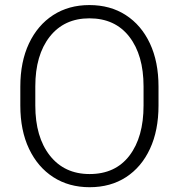

<svg xmlns="http://www.w3.org/2000/svg" viewBox="-20 -741 717 770"><path d="M615.7 -393.6V-317.9Q615.7 -217.8 581.5 -144.3Q547.4 -70.8 485.4 -30.5Q423.3 9.8 339.4 9.8Q256.3 9.8 193.8 -30.5Q131.3 -70.8 96.4 -144.3Q61.5 -217.8 61.5 -317.9V-393.6Q61.5 -493.2 96.2 -566.7Q130.9 -640.1 193.1 -680.4Q255.4 -720.7 338.4 -720.7Q422.4 -720.7 484.6 -680.4Q546.9 -640.1 581.3 -566.7Q615.7 -493.2 615.7 -393.6ZM555.7 -317.9V-394.5Q555.7 -520 498.5 -593.8Q441.4 -667.5 338.4 -667.5Q237.3 -667.5 179.4 -593.8Q121.6 -520 121.6 -394.5V-317.9Q121.6 -191.4 179.9 -117.2Q238.3 -43 339.4 -43Q442.9 -43 499.3 -117.2Q555.7 -191.4 555.7 -317.9Z"/></svg>

Font: Vazirmatn RD UI ExtraLight
Style: Regular
Weight: 200
Designer: Saber Rastikerdar
Foundry: Saber Rastikerdar
Version: Version 33.003